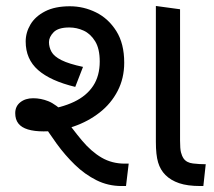

<svg xmlns="http://www.w3.org/2000/svg" viewBox="-20 -623 717 643"><path d="M387 0Q342 0 303 -19.5Q264 -39 231 -71Q198 -103 170 -141.5Q142 -180 118 -219L126 -254Q186 -262 228 -282Q270 -302 292 -335.5Q314 -369 314 -417Q314 -460 298.5 -485Q283 -510 260 -520.5Q237 -531 212 -531Q175 -531 159.5 -515Q144 -499 144 -482Q144 -465 152.5 -449.5Q161 -434 186 -421.5Q211 -409 258 -399L232 -332Q149 -352 107.5 -388.5Q66 -425 66 -484Q66 -514 82 -541Q98 -568 131 -585Q164 -602 214 -602Q260 -602 301.5 -581.5Q343 -561 369.5 -519Q396 -477 396 -413Q396 -361 374 -318.5Q352 -276 313.5 -246Q275 -216 227 -199.5Q179 -183 126 -183Q95 -183 73.5 -189.5Q52 -196 41.5 -209.5Q31 -223 31 -244Q31 -267 48 -280.5Q65 -294 91 -294Q117 -294 142 -284Q167 -274 201 -241L188 -240Q223 -190 254.5 -152.5Q286 -115 320.5 -95Q355 -75 398 -75H411L402 0ZM651 0Q608 0 580 -9.5Q552 -19 534 -37Q517 -54 509.5 -79Q502 -104 502 -148V-603L583 -592V-152Q583 -125 586 -113Q589 -101 595 -92Q605 -78 626.5 -75.5Q648 -73 669 -73L661 0Z"/></svg>

Font: guzrati15
Style: Regular
Weight: 400
Designer: Jelle Bosma - Monotype Design Team
Foundry: Monotype Imaging Inc.
Version: Version 2.006